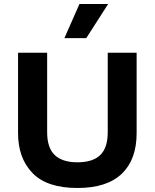

<svg xmlns="http://www.w3.org/2000/svg" viewBox="-20 -923 771 957"><path d="M366 14Q214 14 142 -60.5Q70 -135 70 -259V-660H215V-264Q215 -186 253 -150Q291 -114 366 -114Q442 -114 479.5 -150Q517 -186 517 -264V-660H661V-259Q661 -128 587 -57Q513 14 366 14ZM410 -733H301L376 -903H519Z"/></svg>

Font: Bricolage Grotesque 10pt Bricolage Grotesque 10pt Regular
Style: Bold
Weight: 700
Designer: Mathieu Triay
Foundry: Atelier Triay
Version: Version 1.000; ttfautohint (v1.8.4.7-5d5b);gftools[0.9.32]